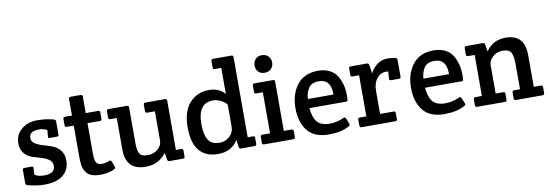

<svg xmlns="http://www.w3.org/2000/svg" viewBox="-56 -1136 4402 1538"><g transform="rotate(-10 2144.5 -367.0)"><path d="M371 -488Q385 -484 385 -470V-364Q385 -349 370 -349H312Q296 -349 299 -364L304 -415Q274 -431 238 -431Q158 -431 158 -375Q158 -346 184 -329Q210 -312 247 -301.5Q284 -291 321.5 -277.5Q359 -264 385 -231.5Q411 -199 411 -149Q411 -73 358 -30.5Q305 12 209 12Q142 12 68 -8Q55 -12 55 -27V-133Q55 -148 70 -148H128Q143 -148 142 -133L139 -81Q166 -61 216 -61Q305 -61 305 -124Q305 -156 279.5 -174.5Q254 -193 217.5 -203Q181 -213 144 -225.5Q107 -238 81.5 -269.5Q56 -301 56 -352Q56 -418 107 -462Q158 -506 236 -506Q314 -506 371 -488Z M630 -413V-161Q630 -114 642 -93Q654 -72 687 -72Q720 -72 751 -86Q762 -90 767 -78L785 -32Q786 -29 786 -23.5Q786 -18 776 -12Q728 12 662 12Q573 12 545 -34Q525 -64 522 -92Q518 -130 518 -172V-413H461Q446 -413 446 -428V-480Q446 -495 461 -495H518V-630Q518 -645 533 -645H615Q630 -645 630 -630V-495H731Q746 -495 746 -480V-428Q746 -413 731 -413Z M1290 -79H1334Q1349 -79 1349 -64V-15Q1349 0 1334 0H1222Q1210 0 1207 -15L1198 -71Q1134 12 1030 12Q868 12 868 -158V-413H815Q800 -413 800 -428V-480Q800 -495 815 -495H965Q980 -495 980 -480V-188Q980 -128 995.5 -102.5Q1011 -77 1061.5 -77Q1112 -77 1145 -107Q1178 -137 1178 -175V-413H1115Q1100 -413 1100 -428V-480Q1100 -495 1115 -495H1275Q1290 -495 1290 -480Z M1874 -79H1917Q1932 -79 1932 -64V-15Q1932 0 1917 0H1804Q1791 0 1789 -15L1781 -74Q1730 12 1618 12Q1520 12 1467 -49.5Q1414 -111 1414 -240.5Q1414 -370 1475.5 -438Q1537 -506 1634 -506Q1678 -506 1712 -489.5Q1746 -473 1762 -450V-663H1709Q1694 -663 1694 -678V-731Q1694 -746 1709 -746H1859Q1874 -746 1874 -731ZM1762 -188V-364Q1749 -384 1716.5 -401Q1684 -418 1651 -418Q1527 -418 1527 -250Q1527 -121 1583 -89Q1607 -75 1649 -75Q1691 -75 1726.5 -106Q1762 -137 1762 -188Z M2168 -79H2231Q2246 -79 2246 -64V-15Q2246 0 2231 0H1993Q1978 0 1978 -15V-64Q1978 -79 1993 -79Q1993 -79 2056 -79V-413H2002Q1987 -413 1987 -428V-480Q1987 -495 2002 -495H2153Q2168 -495 2168 -480ZM2047 -584Q2028 -604 2028 -635Q2028 -666 2047.5 -686.5Q2067 -707 2099.5 -707Q2132 -707 2151.5 -686.5Q2171 -666 2171 -635Q2171 -604 2151 -584Q2131 -564 2098.5 -564Q2066 -564 2047 -584Z M2521 12Q2402 12 2346.5 -57.5Q2291 -127 2291 -241.5Q2291 -356 2350 -431Q2409 -506 2520 -506Q2575 -506 2614.5 -485.5Q2654 -465 2675 -430Q2715 -362 2715 -273Q2715 -231 2711 -227Q2707 -223 2696 -223H2402Q2407 -151 2437.5 -111.5Q2468 -72 2543 -72Q2598 -72 2656 -98Q2670 -105 2676 -90L2695 -44Q2700 -32 2686 -24Q2620 12 2521 12ZM2402 -297H2610Q2612 -422 2512 -422Q2453 -422 2428.5 -384.5Q2404 -347 2402 -297Z M3152 -498Q3164 -494 3164 -480V-345Q3164 -330 3149 -330H3084Q3069 -330 3070 -345L3074 -403Q3069 -404 3057 -404Q3011 -404 2981 -366.5Q2951 -329 2951 -266V-79H3061Q3076 -79 3076 -64V-15Q3076 0 3061 0H2786Q2771 0 2771 -15V-64Q2771 -79 2786 -79H2839V-413H2785Q2770 -413 2770 -428V-480Q2770 -495 2785 -495H2917Q2931 -495 2934 -480L2945 -409Q2962 -449 3000 -477.5Q3038 -506 3083 -506Q3128 -506 3152 -498Z M3461 12Q3342 12 3286.5 -57.5Q3231 -127 3231 -241.5Q3231 -356 3290 -431Q3349 -506 3460 -506Q3515 -506 3554.5 -485.5Q3594 -465 3615 -430Q3655 -362 3655 -273Q3655 -231 3651 -227Q3647 -223 3636 -223H3342Q3347 -151 3377.5 -111.5Q3408 -72 3483 -72Q3538 -72 3596 -98Q3610 -105 3616 -90L3635 -44Q3640 -32 3626 -24Q3560 12 3461 12ZM3342 -297H3550Q3552 -422 3452 -422Q3393 -422 3368.5 -384.5Q3344 -347 3342 -297Z M3710 -427V-480Q3710 -495 3725 -495H3861Q3874 -495 3877 -480L3886 -422Q3942 -506 4046 -506Q4201 -506 4201 -336V-79H4259Q4274 -79 4274 -64V-15Q4274 0 4259 0H4041Q4026 0 4026 -15V-64Q4026 -79 4041 -79H4089V-286Q4089 -349 4073 -378Q4057 -407 4007 -407Q3957 -407 3924 -377Q3891 -347 3891 -309V-79H3953Q3968 -79 3968 -64V-15Q3968 0 3953 0H3726Q3711 0 3711 -15V-64Q3711 -79 3726 -79H3779V-413H3725Q3710 -413 3710 -427Z"/></g></svg>

Font: Crete Round
Style: Regular
Weight: 400
Designer: Veronika Burian
Foundry: TypeTogether
Version: Version 1.001